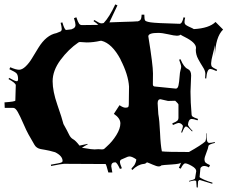

<svg xmlns="http://www.w3.org/2000/svg" viewBox="-53 -844 1058 865"><path d="M903.3 -16.1 847.2 -33.2Q844.2 -33.2 842 -30.3Q839.8 -27.3 839.4 -26.9Q839.4 -15.1 837.9 1L833 0L831.1 -26.9L830.1 -28.8Q828.1 -30.8 822.8 -30.8Q817.4 -30.8 799.3 -25.9L798.3 -28.8Q821.8 -35.2 824 -37.8Q826.2 -40.5 826.2 -43L831.1 -73.2Q831.1 -85 811 -96.4Q791 -107.9 781.7 -107.9Q772.5 -107.9 761.2 -84L752.9 -87.9Q755.4 -94.2 759 -101.8Q762.7 -109.4 763.2 -111.8Q760.3 -105.5 720.7 -103Q681.2 -100.6 674.3 -99.1Q669.9 -94.2 661.6 -94.2Q653.3 -94.2 634.5 -102.5Q615.7 -110.8 608.9 -112.8Q603 -106 594.7 -105.5Q567.9 -103 543 -78.1L539.1 -83Q539.1 -85 543.2 -89.4Q547.4 -93.8 550.8 -98.1Q554.2 -102.5 555.9 -107.2Q557.6 -111.8 558.6 -113.8Q561 -121.1 561 -126Q542 -139.2 530.3 -139.2L523.9 -138.2Q522 -138.2 521 -137.2L495.1 -126Q487.3 -123 487.3 -114.7Q487.3 -106.4 496.1 -85.9L487.3 -83Q473.6 -112.8 466.3 -112.8Q448.2 -112.8 448.2 -95.2Q448.2 -93.8 453.1 -66.9H435.1Q425.3 -105 422.4 -105L235.4 -106Q226.6 -106 177.2 -96.2L176.3 -102.1Q219.2 -109.4 224.1 -112.3Q229 -115.2 229 -118.2Q229 -141.6 195.3 -158.2L169.9 -165Q163.1 -167 150.4 -168.9Q137.7 -170.9 130.4 -172.4Q110.8 -176.3 102.1 -191.9L75.2 -238.8Q66.4 -254.4 52 -287.6Q37.6 -320.8 27.1 -339.4Q16.6 -357.9 7.3 -357.9H-31.7L-32.7 -382.8Q16.1 -386.2 16.1 -391.1L18.1 -460Q18.1 -469.7 -14.6 -487.8L-11.7 -493.2Q14.2 -478 22.9 -478Q29.3 -478 28.3 -492.4Q27.3 -506.8 21.5 -513.4Q15.6 -520 -10.7 -532.2L-6.8 -541Q19 -529.8 33 -529.8Q46.9 -529.8 62.7 -544.9Q78.6 -560.1 92 -582.8Q105.5 -605.5 120.1 -628.9Q155.3 -686 201.2 -694.8L219.2 -702.1Q225.1 -705.1 225.1 -713.6Q225.1 -722.2 220.2 -741.2L228 -743.2Q237.8 -709 245.1 -709L269 -711.9Q269.5 -711.9 279.3 -716.8Q287.1 -722.2 287.1 -731.7Q287.1 -741.2 280.3 -762.2L291 -766.1Q298.3 -744.1 303.2 -737.5Q308.1 -731 315.9 -731L390.1 -731.9Q381.8 -740.2 368.2 -749L372.1 -753.9Q395.5 -738.8 402.8 -738.8Q410.2 -738.8 413.1 -740.2H414.1Q439.9 -767.1 466.3 -824.2L476.1 -819.8Q473.6 -814.5 459.5 -784.9Q445.3 -755.4 439.9 -743.2Q460.4 -744.6 507.3 -745.6Q554.2 -746.6 565.9 -748L564 -747.1Q580.1 -749.5 583 -761.2Q584.5 -767.1 585 -777.8H597.2Q597.2 -757.3 600.6 -752Q604 -746.6 626.5 -743.2Q648.9 -739.7 756.3 -736.8Q767.6 -736.8 773.9 -766.1L781.2 -764.2Q778.3 -753.9 778.3 -744.9Q778.3 -735.8 784.9 -731.2Q791.5 -726.6 803.5 -721.4Q815.4 -716.3 820.3 -712.9Q889.6 -716.8 918 -745.1L952.1 -710.9Q918 -678.2 915 -590.8V-641.1Q913.6 -629.4 906 -600.6Q898.4 -571.8 898.2 -559.6Q897.9 -547.4 902.3 -543Q906.7 -538.6 925.3 -529.8L922.4 -523.9Q901.9 -533.2 894 -533.2Q879.4 -533.2 876 -490.2L871.1 -491.2Q872.1 -499 872.1 -512Q872.1 -524.9 861.3 -541.5Q850.6 -558.1 839.8 -578.1Q829.1 -598.1 829.1 -620.1L830.1 -627.9Q830.1 -651.9 780.3 -676.8Q762.2 -685.5 761.2 -688Q754.9 -683.1 743.7 -683.1Q732.4 -683.1 705.1 -689.5Q677.7 -695.8 659.2 -695.8Q615.2 -695.8 615.2 -680.2Q636.2 -551.3 636.2 -513.2Q636.2 -475.1 635.7 -464.6Q635.3 -454.1 646 -454.1L739.3 -444.8Q748 -444.8 751.2 -459.7Q754.4 -474.6 755.9 -497.1Q757.3 -519.5 760.3 -528.1Q763.2 -536.6 763.2 -543.5Q763.2 -550.3 753.9 -575.2L760.3 -577.1Q775.4 -540.5 793 -533.2Q808.1 -526.4 808.1 -503.9L805.2 -431.2Q805.2 -383.8 810.1 -329.1Q810.1 -322.3 815.2 -318.4Q820.3 -314.5 839.4 -308.1L836.9 -301.8Q818.4 -308.1 811 -308.1Q796.4 -308.1 793.9 -283.2Q793.9 -275.4 814.9 -253.9L812 -252Q792 -273.9 786.1 -273.9H784.2Q777.8 -273.9 767.1 -246.1L763.2 -248Q771 -269.5 771 -274.9Q771 -280.3 764.6 -285.2Q758.3 -290 752.4 -290Q746.6 -290 726.1 -280.8L723.1 -288.1Q741.2 -295.4 746.1 -300.3Q751 -305.2 751 -312V-373Q751 -375.5 743.7 -382.8L736.3 -390.1L704.1 -389.2L669.9 -397Q657.2 -397 657.2 -378.9L660.2 -330.1Q665.5 -302.2 668 -246.1Q670.4 -189.9 676.3 -162.1Q696.8 -159.2 798.3 -159.2Q854 -190.4 872.1 -207Q876 -214.8 877 -243.2H878.9L877.9 -226.1Q877.9 -200.2 890.1 -200.2Q897.9 -200.2 915 -204.1V-200.2Q888.2 -193.8 886.2 -187Q885.3 -176.8 876.7 -155.8Q868.2 -134.8 868.2 -125.7Q868.2 -116.7 872.8 -111.8Q877.4 -106.9 893.1 -100.1L888.2 -89.8Q877 -96.2 866.7 -96.2Q856.4 -96.2 850.1 -86.9L846.2 -46.9Q846.2 -43.5 864.7 -35.2Q883.3 -26.9 904.3 -21ZM337.9 -652.8 306.2 -654.8Q304.2 -654.8 300.3 -652.8Q255.4 -622.1 219.7 -574Q184.1 -525.9 184.1 -478Q184.1 -433.1 205.3 -372.1Q226.6 -311 232.9 -285.2Q250.5 -253.9 257.8 -238.3Q265.1 -222.7 276.4 -216.8Q287.6 -210.9 305.2 -188L341.3 -195.8L342.3 -193.8Q329.1 -187 315.9 -178.2Q320.3 -177.7 333 -175.8Q358.9 -170.9 373 -170.9L390.1 -171.9L406.2 -170.9Q414.1 -170.9 417 -173.8L428.2 -184.1Q453.1 -206.1 471.2 -235.4Q489.3 -264.6 489.3 -288.1Q489.3 -311.5 460 -331.1L485.4 -370.1Q502 -358.9 511.5 -358.9Q521 -358.9 523.9 -361.3Q527.3 -364.7 527.3 -374L528.3 -454.1Q524.9 -507.8 490.2 -575.2V-576.2Q451.7 -648.4 404.3 -660.2H399.9Q367.2 -652.8 337.9 -652.8Z"/></svg>

Font: Eater
Style: Regular
Weight: 400
Version: Version 001.002